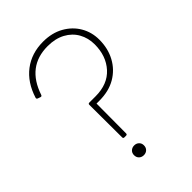

<svg xmlns="http://www.w3.org/2000/svg" viewBox="-220 -849 960 960"><g transform="rotate(-45 259.5 -369.0)"><path d="M214 -122Q206 -122 206 -130L205 -361Q205 -369 213 -369H257Q343 -369 390.5 -421.5Q438 -474 438 -556Q438 -601 417.5 -637.5Q397 -674 358 -695Q319 -716 265 -716Q120 -716 70 -566Q67 -558 59 -561L45 -566Q38 -569 40 -576Q66 -659 124.5 -703.5Q183 -748 265 -748Q327 -748 373.5 -722Q420 -696 445.5 -652.5Q471 -609 471 -556Q471 -494 444.5 -445Q418 -396 370 -368Q322 -340 255 -340H235L234 -130Q234 -122 226 -122ZM220 10Q205 10 195 0.5Q185 -9 185 -25Q185 -40 195 -49.5Q205 -59 220 -59Q235 -59 245 -49.5Q255 -40 255 -25Q255 -9 245 0.5Q235 10 220 10Z"/></g></svg>

Font: LINE Seed Sans App Thin
Style: Regular
Weight: 250
Designer: LINE VX Design & Dalton Maag Ltd & Sandoll Inc
Foundry: Dalton Maag Ltd
Version: Version 1.003